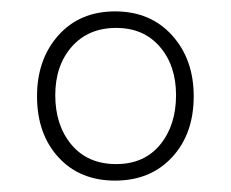

<svg xmlns="http://www.w3.org/2000/svg" viewBox="-20 -745 405 337"><path d="M182 -428Q120 -428 82.5 -469Q45 -510 45 -576Q45 -641 82.5 -683Q120 -725 182 -725Q244 -725 282 -683Q320 -641 320 -576Q320 -510 282 -469Q244 -428 182 -428ZM184 -457Q233 -457 261 -491Q289 -525 289 -578Q289 -630 260.5 -663Q232 -696 184 -696Q135 -696 106 -663Q77 -630 77 -578Q77 -525 105.5 -491Q134 -457 184 -457Z"/></svg>

Font: Noto Serif SemiCondensed ExtraLight
Style: Regular
Weight: 200
Width: 4
Designer: Monotype Design Team
Foundry: Monotype Imaging Inc.
Version: Version 2.014